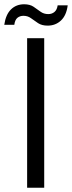

<svg xmlns="http://www.w3.org/2000/svg" viewBox="-42 -879 337 899"><path d="M-22 -763Q-15 -811 9.5 -835Q34 -859 71 -859Q98 -859 115 -847.5Q132 -836 147.5 -824.5Q163 -813 184 -813Q201 -813 213 -823Q225 -833 228 -854H275Q269 -807 243.5 -783Q218 -759 181 -759Q154 -759 136.5 -770.5Q119 -782 103.5 -793.5Q88 -805 68 -805Q51 -805 39.5 -795.5Q28 -786 25 -763ZM85 -700H165V0H85Z"/></svg>

Font: Albert Sans
Style: Regular
Weight: 400
Designer: Andreas Rasmussen
Foundry: a.Foundry
Version: Version 1.025